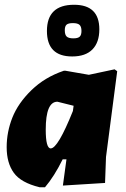

<svg xmlns="http://www.w3.org/2000/svg" viewBox="-20 -775 528 806"><path d="M291 -755Q397 -755 397 -652Q397 -597 368 -567.5Q339 -538 283 -538Q177 -538 177 -645Q177 -755 291 -755ZM286 -678Q267 -678 259.5 -671.5Q252 -665 252 -648Q252 -629 260 -621.5Q268 -614 288 -614Q307 -614 314.5 -621Q322 -628 322 -645Q322 -663 314 -670.5Q306 -678 286 -678ZM248 -478H255L353 -461L461 -484L472 -476L425 -116L421 -7L244 4L259 -106H243Q208 -35 169 11H146Q68 -8 38 -49.5Q8 -91 8 -157Q8 -221 32 -281.5Q56 -342 112 -396.5Q168 -451 248 -478ZM172 -231Q172 -152 193 -152Q223 -152 286 -309L289 -331L221 -348Q172 -348 172 -231Z"/></svg>

Font: Alegreya Sans SC Black
Style: Italic
Weight: 900
Italic angle: -7°
Designer: Juan Pablo del Peral
Foundry: Huerta Tipografica
Version: Version 2.007